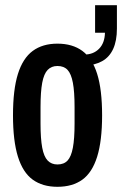

<svg xmlns="http://www.w3.org/2000/svg" viewBox="-20 -707 470 739"><path d="M201 12Q144 12 106 -15.5Q68 -43 49 -104Q30 -165 30 -263Q30 -362 49 -422.5Q68 -483 106 -511Q144 -539 201 -539Q259 -539 297 -511Q335 -483 354 -422.5Q373 -362 373 -263Q373 -165 354 -104Q335 -43 297 -15.5Q259 12 201 12ZM201 -74Q226 -74 240 -89Q254 -104 260.5 -138.5Q267 -173 267 -231V-295Q267 -354 260.5 -388.5Q254 -423 240 -438Q226 -453 201 -453Q178 -453 163.5 -438Q149 -423 142.5 -388.5Q136 -354 136 -295V-231Q136 -173 142.5 -138.5Q149 -104 163.5 -89Q178 -74 201 -74ZM304 -454V-497Q339 -497 361 -519Q383 -541 384 -581H346V-687H430V-597Q430 -550 415.5 -518.5Q401 -487 373 -471.5Q345 -456 304 -454Z"/></svg>

Font: Archivo ExtraCondensed SemiBold
Style: Regular
Weight: 600
Width: 2
Designer: Hector Gatti
Foundry: Omnibus-Type
Version: Version 2.001